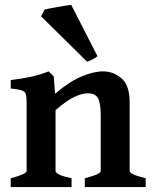

<svg xmlns="http://www.w3.org/2000/svg" viewBox="-20 -758 621 778"><path d="M23.4 0V-35.6Q87.9 -52.7 87.9 -65.4V-336.4Q87.9 -361.8 85.4 -374Q83 -386.2 69.8 -391.1Q56.6 -396 23.4 -399.4V-433.6Q69.8 -439 105.7 -447Q141.6 -455.1 177.2 -468.8L197.8 -448.2L203.1 -377.9Q259.8 -426.8 309.6 -447.8Q359.4 -468.8 397.5 -468.8Q439.5 -468.8 472.4 -440.4Q505.4 -412.1 505.4 -343.8V-65.4Q505.4 -59.1 518.6 -52.2Q531.7 -45.4 570.3 -35.6V0H323.7V-35.6Q358.9 -44.9 373.5 -52Q388.2 -59.1 388.2 -65.4V-287.1Q388.2 -340.8 377 -360.4Q365.7 -379.9 336.9 -379.9Q313.5 -379.9 283 -366.2Q252.4 -352.5 205.1 -312V-65.4Q205.1 -49.3 270 -35.6V0ZM333 -507.8 146.5 -691.9 160.6 -719.2Q165.5 -720.7 180.4 -723.6Q195.3 -726.6 213.4 -729.7Q231.4 -732.9 247.1 -735.4Q262.7 -737.8 268.6 -738.3L375 -530.3Q368.7 -524.4 355 -517.3Q341.3 -510.3 333 -507.8Z"/></svg>

Font: David Libre
Style: Bold
Weight: 700
Designer: Ismar David, J. Victor Gaultney, Annie Olsen and Meir Sadan
Foundry: Monotype Imaging Inc. & SIL International
Version: Version 1.100; ttfautohint (v1.8.4.7-5d5b)